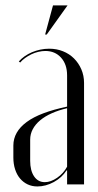

<svg xmlns="http://www.w3.org/2000/svg" viewBox="-20 -682 362 710"><path d="M29.4 -99.2Q29.4 -75.6 35.9 -55.6Q42.5 -35.6 54.2 -21.8Q66 -7.9 82.2 -0.2Q98.5 7.5 118.2 7.5Q149.1 7.5 179.2 -8.9Q209.2 -25.4 226.1 -52H228.1V-28.2V0H290.8V-375.5Q290.8 -402.4 280.8 -425.6Q270.8 -448.8 253.6 -465.9Q236.5 -483 213 -492.4Q189.5 -501.9 161.8 -501.9Q145.5 -501.9 129.2 -498.5Q112.9 -495.1 98.2 -488.9Q83.6 -482.6 71.1 -473.9Q58.6 -465.1 49.6 -454.8L54.6 -450.8Q62.2 -459.8 72.9 -467.5Q83.5 -475.2 96.2 -481.3Q108.9 -487.4 122.2 -490.4Q135.6 -493.5 147.8 -493.5Q183.5 -493.5 205.8 -468.8Q228.1 -444.1 228.1 -403.2V-287.8Q178.2 -277.2 140.9 -263.2Q103.6 -249.2 78.9 -231Q54.1 -212.8 41.8 -191Q29.4 -169.2 29.4 -143.6ZM145.8 -8.4Q120.6 -8.4 106.1 -29.8Q91.6 -51.2 91.6 -87.2V-165.8Q91.6 -186.1 101.1 -204.1Q110.6 -222.1 128.4 -237Q146.2 -251.9 171.6 -263.2Q197 -274.6 228.1 -281.8V-65.6Q214.6 -40.6 191.1 -24.5Q167.6 -8.4 145.8 -8.4ZM152.9 -554.4 229.8 -662.1H176L146.9 -554.4Z"/></svg>

Font: Moniqa Black
Style: Regular
Weight: 900
Designer: Rajesh Rajput
Foundry: Rajesh Rajput
Version: Version 1.000